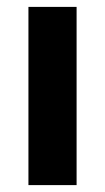

<svg xmlns="http://www.w3.org/2000/svg" viewBox="-20 -537 305 557"><path d="M202.2 -517V0H62.5V-517Z"/></svg>

Font: Public Sans Thin
Style: Regular
Weight: 100
Designer: The Public Sans project authors (U.S. Web Design System). Libre Franklin designed by Pablo Impallari and Rodrigo Fuenzal
Version: Version 1.008